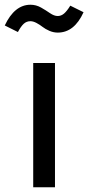

<svg xmlns="http://www.w3.org/2000/svg" viewBox="-49 -794 374 814"><path d="M195.8 -655.8Q177.7 -655.8 160.4 -663.3Q143.1 -670.9 131.6 -679.9Q120.1 -689 106 -696.5Q91.8 -704.1 80.1 -704.1Q63.5 -704.1 51.5 -693.1Q39.6 -682.1 26.9 -658.2L-28.8 -686Q12.7 -773.9 80.1 -773.9Q104 -773.9 125 -762Q146 -750 163.3 -738Q180.7 -726.1 195.8 -726.1Q210.4 -726.1 222.7 -736.6Q234.9 -747.1 249 -770L305.2 -742.2Q266.1 -655.8 195.8 -655.8ZM184.1 -526.9V0H91.8V-526.9Z"/></svg>

Font: FiraGO
Style: Regular
Weight: 400
Designer: bBox Type
Foundry: bBox Type GmbH
Version: Version 1.001;PS 001.001;hotconv 1.0.88;makeotf.lib2.5.64775